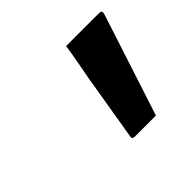

<svg xmlns="http://www.w3.org/2000/svg" viewBox="-85 -857 520 520"><g transform="rotate(-45 175.0 -597.5)"><path d="M252 -445H171Q160 -445 163 -456L195 -648Q200 -674 204.5 -698.5Q209 -723 213 -750H341Q351 -750 347 -737Z"/></g></svg>

Font: Recursive Sn Lnr St
Style: Italic
Weight: 400
Italic angle: -15°
Version: Version 1.079;hotconv 1.0.112;makeotfexe 2.5.65598; ttfautoh